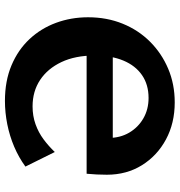

<svg xmlns="http://www.w3.org/2000/svg" viewBox="5 -718 728 778"><g transform="rotate(-90 369.0 -329.0)"><path d="M343 15Q259 15 193 -20.5Q127 -56 88.5 -118Q50 -180 50 -260Q50 -281 51 -301Q52 -321 54 -342L204 -311Q201 -300 200 -283Q199 -266 199 -254Q199 -206 220.5 -169.5Q242 -133 278.5 -112Q315 -91 361 -91Q415 -91 453.5 -117.5Q492 -144 512.5 -193Q533 -242 533 -310Q533 -388 506.5 -444Q480 -500 434 -530.5Q388 -561 327 -561Q288 -561 254.5 -549Q221 -537 193.5 -516.5Q166 -496 142 -471L83 -590Q120 -617 163.5 -635.5Q207 -654 254.5 -663.5Q302 -673 349 -673Q430 -673 493 -646.5Q556 -620 599.5 -573.5Q643 -527 665.5 -466Q688 -405 688 -336Q688 -260 662 -196Q636 -132 589 -85Q542 -38 479.5 -11.5Q417 15 343 15ZM139 -236 54 -342H579V-236Z"/></g></svg>

Font: Ysabeau ExtraBold
Style: Regular
Weight: 800
Designer: Christian Thalmann (Catharsis Fonts)
Version: Version 2.002